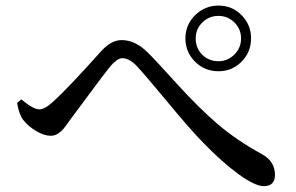

<svg xmlns="http://www.w3.org/2000/svg" viewBox="-20 -712 1040 674"><path d="M747.1 -461.9Q698.2 -461.9 664.6 -495.6Q630.9 -529.3 630.9 -577.1Q630.9 -625 665 -658.7Q699.2 -692.4 747.1 -692.4Q794.9 -692.4 828.1 -658.7Q861.3 -625 861.3 -577.1Q861.3 -529.3 828.1 -495.6Q794.9 -461.9 747.1 -461.9ZM747.1 -656.2Q713.9 -656.2 690.4 -633.3Q667 -610.4 667 -577.1Q667 -543 689.9 -520Q712.9 -497.1 747.1 -497.1Q779.3 -497.1 802.7 -520.5Q826.2 -543.9 826.2 -577.1Q826.2 -610.4 802.7 -633.3Q779.3 -656.2 747.1 -656.2ZM61.5 -291Q46.9 -309.6 40 -350.6L54.7 -363.3Q96.7 -328.1 118.2 -328.1Q137.7 -328.1 168 -356.4Q217.8 -401.4 336.9 -534.2Q371.1 -571.3 407.2 -571.3Q455.1 -571.3 499 -527.3Q520.5 -506.8 598.6 -420.4Q676.8 -334 744.1 -276.4Q811.5 -218.8 899.4 -170.9Q945.3 -145.5 945.3 -98.6Q945.3 -58.6 906.2 -58.6Q875 -58.6 817.4 -100.6Q759.8 -142.6 693.4 -210.9Q647.5 -257.8 568.4 -353.5Q489.3 -449.2 458 -482.4Q432.6 -507.8 409.2 -507.8Q392.6 -507.8 369.1 -481.4Q348.6 -457 226.6 -292Q224.6 -290 221.7 -285.2Q208 -265.6 201.2 -257.8Q194.3 -250 183.1 -242.7Q171.9 -235.4 158.2 -235.4Q134.8 -235.4 106.9 -252Q79.1 -268.6 61.5 -291Z"/></svg>

Font: GenYoMin TW TTF Medium
Style: Regular
Weight: 500
Version: Version 1.300